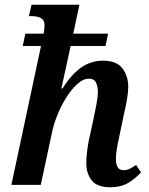

<svg xmlns="http://www.w3.org/2000/svg" viewBox="-20 -780 630 810"><path d="M446 10Q389 10 366.5 -19.5Q344 -49 344 -92Q344 -111 346.5 -133.5Q349 -156 354 -184L374 -276Q382 -314 387.5 -343.5Q393 -373 393 -393Q393 -413 385.5 -430.5Q378 -448 355 -448Q331 -448 306.5 -426Q282 -404 260.5 -370Q239 -336 223 -297Q207 -258 200 -224L152 0H28L153 -586H76L87 -638H164Q166 -650 167 -658.5Q168 -667 168 -672Q168 -695 153 -703.5Q138 -712 114 -712H102L113 -760H315L289 -638H436L425 -586H278L239 -407H244Q280 -465 321.5 -494.5Q363 -524 415 -524Q472 -524 496.5 -491.5Q521 -459 521 -414Q521 -391 515.5 -359.5Q510 -328 503 -299L482 -198Q476 -173 472.5 -149.5Q469 -126 469 -108Q469 -87 476.5 -74.5Q484 -62 501 -62Q514 -62 526 -67.5Q538 -73 554 -84L575 -53Q552 -27 521 -8.5Q490 10 446 10Z"/></svg>

Font: Noto Serif SemiCondensed SemiBold
Style: Italic
Weight: 600
Width: 4
Italic angle: -12°
Designer: Monotype Design Team
Foundry: Monotype Imaging Inc.
Version: Version 2.014; ttfautohint (v1.8.4.7-5d5b)